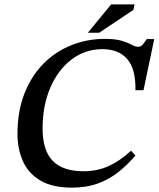

<svg xmlns="http://www.w3.org/2000/svg" viewBox="-20 -848 726 879"><path d="M309 11Q219 11 164 -22Q109 -55 84.5 -111Q60 -167 60 -235Q60 -339 92 -420Q124 -501 179 -556.5Q234 -612 306.5 -641Q379 -670 460 -670Q510 -670 538.5 -661Q567 -652 583 -643Q599 -634 612 -634Q625 -634 633.5 -644Q642 -654 652 -669H686L637 -435H600Q602 -532 562.5 -577.5Q523 -623 449 -623Q370 -623 308 -576Q246 -529 210.5 -447Q175 -365 175 -260Q175 -159 221.5 -111.5Q268 -64 362 -64Q425 -64 477 -87.5Q529 -111 580 -158L600 -136Q565 -95 523.5 -61.5Q482 -28 429.5 -8.5Q377 11 309 11ZM434 -698H382L489 -828H596L591 -803Z"/></svg>

Font: STIX Two Text Medium
Style: Italic
Weight: 500
Italic angle: -12°
Designer: Ross Mills, John Hudson & Paul Hanslow, Tiro Typeworks Ltd; with prior portions MicroPress Inc. and Coen Hoffman, Elsevi
Foundry: Tiro Typeworks Ltd
Version: Version 2.13 b171